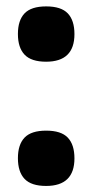

<svg xmlns="http://www.w3.org/2000/svg" viewBox="-20 -580 294 612"><path d="M217.3 -471.2Q217.3 -383.3 127 -383.3Q79.6 -383.3 58.3 -405.8Q37.1 -428.2 37.1 -471.7Q37.1 -515.1 58.3 -537.4Q79.6 -559.6 127.2 -559.6Q174.8 -559.6 196 -537.4Q217.3 -515.1 217.3 -471.2ZM217.3 -75.2Q217.3 12.7 127 12.7Q79.6 12.7 58.3 -9.8Q37.1 -32.2 37.1 -75.7Q37.1 -119.1 58.3 -141.4Q79.6 -163.6 127.2 -163.6Q174.8 -163.6 196 -141.4Q217.3 -119.1 217.3 -75.2Z"/></svg>

Font: Open Sans Hebrew Condensed Extra Bold
Style: Regular
Weight: 800
Width: 3
Foundry: Ascender Corporation, Yanek Iontef
Version: Version 2.001;PS 002.001;hotconv 1.0.70;makeotf.lib2.5.58329